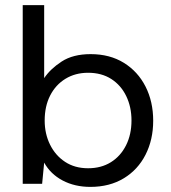

<svg xmlns="http://www.w3.org/2000/svg" viewBox="-20 -720 668 752"><path d="M334 12Q273 12 225.5 -13Q178 -38 153 -83L145 0H69V-700H153V-414Q177 -450 221.5 -479Q266 -508 335 -508Q410 -508 465 -474Q520 -440 550 -381Q580 -322 580 -247Q580 -173 550 -114Q520 -55 464.5 -21.5Q409 12 334 12ZM325 -61Q376 -61 414 -84.5Q452 -108 473.5 -150.5Q495 -193 495 -248Q495 -301 474.5 -343.5Q454 -386 416 -410.5Q378 -435 325 -435Q275 -435 236.5 -411.5Q198 -388 176.5 -346Q155 -304 155 -248Q155 -196 176 -153.5Q197 -111 235 -86Q273 -61 325 -61Z"/></svg>

Font: Rethink Sans
Style: Regular
Weight: 400
Designer: The Rethink Sans project authors (Hans Thiessen). DM Sans designed by Colophon Foundry.
Foundry: Rethink Communications LLC
Version: Version 1.001